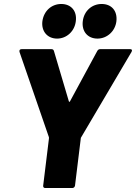

<svg xmlns="http://www.w3.org/2000/svg" viewBox="-20 -947 683 965"><path d="M267 -753C315 -753 355 -790 361 -840C368 -892 337 -927 288 -927C239 -927 200 -892 193 -840C187 -790 218 -753 267 -753ZM470 -753C518 -753 559 -790 565 -840C571 -892 541 -927 491 -927C442 -927 402 -892 396 -840C390 -790 420 -753 470 -753ZM207 -2H344C350 -2 356 -7 357 -14L386 -251C386 -253 386 -255 388 -257L641 -686C646 -695 643 -700 634 -700H484C478 -700 473 -698 469 -691L332 -438C330 -434 328 -434 326 -438L251 -691C249 -698 244 -700 238 -700H89C80 -700 76 -695 78 -686L226 -257C226 -255 226 -253 226 -251L197 -14C196 -7 200 -2 207 -2Z"/></svg>

Font: Barlow ExtraBold
Style: Italic
Weight: 800
Italic angle: -7°
Designer: Jeremy Tribby
Foundry: Tribby Type
Version: Version 1.422;hotconv 1.0.109;makeotfexe 2.5.65596